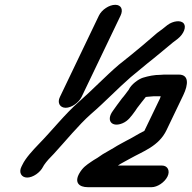

<svg xmlns="http://www.w3.org/2000/svg" viewBox="-20 -734 797 798"><path d="M159 -41 163 -48C174 -64 188 -79 204 -95C252 -147 306 -214 358 -260C413 -307 470 -367 523 -413L569 -451C584 -464 601 -477 617 -490C647 -514 671 -535 698 -557L719 -573C744 -593 755 -622 744 -636C732 -652 699 -647 676 -630L656 -614C640 -603 625 -591 611 -578C583 -554 554 -529 524 -505L474 -465C419 -418 363 -359 307 -310C250 -260 195 -190 140 -134C117 -110 86 -77 73 -49L69 -41C57 -17 69 4 93 4C117 4 147 -17 159 -41ZM608 -333C615 -334 622 -334 629 -334H648C648 -332 645 -327 645 -325L580 -190C555 -178 528 -160 503 -148L481 -136C472 -131 461 -125 452 -119C438 -110 421 -102 407 -93L385 -78C373 -71 365 -66 358 -61C339 -48 324 -38 310 -14C288 24 308 44 345 44H610C634 44 664 24 676 0C688 -24 677 -46 653 -46H470C473 -48 476 -50 481 -53L499 -63C506 -67 513 -71 521 -75C574 -105 640 -126 672 -193L742 -339C763 -383 766 -424 723 -424H672C665 -424 656 -424 647 -423C621 -423 597 -418 574 -411C555 -405 525 -383 515 -361C507 -351 497 -336 487 -325C472 -306 463 -292 449 -273C419 -232 446 -203 490 -222C513 -232 525 -250 542 -273L550 -285C561 -299 575 -318 586 -331C592 -331 599 -333 608 -333ZM391 -669 229 -331C217 -307 229 -286 253 -286C277 -286 307 -307 319 -331L481 -669C493 -694 484 -714 459 -714C434 -714 403 -694 391 -669Z"/></svg>

Font: Electronic
Style: BlkUltIt
Weight: 900
Version: Version 1.011